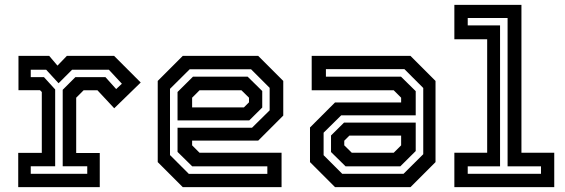

<svg xmlns="http://www.w3.org/2000/svg" viewBox="-20 -770 2323 790"><path d="M55 0V-141H152V-391.5L144.5 -399H56V-540H182.5L216.5 -500L255 -540H449.5L559 -430.5L450 -324.5L381 -398.5H324L293.5 -368V-140.5H390.5V0ZM106.5 -55H339V-86H238V-400.5L290 -452.5H414L458 -403.5L481.5 -425.5L428 -483H276.5L221 -427.5L170 -483H106.5V-452.5H161L207 -402V-86H106.5Z M1042.5 -540 1145.5 -437V-294.5L1042.5 -191.5H770.5V-172L801 -141.5H1138.5V0H732L629 -103V-437L732 -540ZM999 -454.5 1059 -395.5V-327.5L1005.5 -274.5H710.5V-391.5L774 -454.5ZM1013 -485H760.5L679.5 -404.5V-132L757 -54.5H1080V-85.5H771L710.5 -145V-244.5H1017L1089.5 -316V-408.5ZM973.5 -398.5H801L770.5 -368V-328H983.5L1004.5 -349V-368Z M1358.5 0 1255.5 -103V-245.5L1358.5 -348.5H1630.5V-368L1600 -398.5H1262.5V-540H1669L1772 -437V-103L1669 0ZM1402 -85.5 1342 -144.5V-212.5L1395.5 -265.5H1690.5V-148.5L1627 -85.5ZM1388 -55H1640.5L1721.5 -135.5V-408L1644 -485.5H1321V-454.5H1630L1690.5 -395V-295.5H1384L1311.5 -224V-131.5ZM1427.5 -141.5H1600L1630.5 -172V-212H1417.5L1396.5 -191V-172Z M1849.5 0V-141.5H1984.5V-608.5H1849.5V-750H2125.5V-141.5H2260.5V0ZM1904.5 -55H2206V-85.5H2068.5V-696H1904.5V-665.5H2037.5V-85.5H1904.5Z"/></svg>

Font: Tourney Thin SemiBold
Style: Regular
Weight: 600
Version: Version 1.015